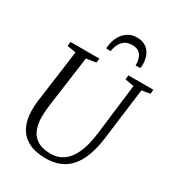

<svg xmlns="http://www.w3.org/2000/svg" viewBox="-230 -1128 1170 1276"><g transform="rotate(30 355.0 -490.0)"><path d="M643.5 -699.5 593 -306Q582 -221 558.8 -160.8Q535.5 -100.5 500.8 -63Q466 -25.5 420.5 -7.8Q375 10 319.5 10Q237.5 10 185 -17.2Q132.5 -44.5 106.5 -95Q80.5 -145.5 79 -214Q78.5 -232 79.2 -251Q80 -270 82.5 -290L138 -699.5L71 -710.5L74.5 -743H296L292 -710.5L218 -698.5L163 -296.5Q160 -272 158.8 -250.5Q157.5 -229 158 -209Q159 -156 176.8 -116.2Q194.5 -76.5 232.2 -54.8Q270 -33 332 -33Q385.5 -33 427 -62Q468.5 -91 496.2 -151.5Q524 -212 535.5 -306L583.5 -698.5L515.5 -710.5L519 -743H710.5L707 -710.5ZM443.5 -990Q477 -990 500.2 -978.5Q523.5 -967 538 -947.8Q552.5 -928.5 559.2 -903.8Q566 -879 566 -852.5Q566 -843.5 565.2 -836.8Q564.5 -830 563 -824H527Q527 -828 527.2 -832.5Q527.5 -837 527 -845Q525 -865.5 517.2 -885Q509.5 -904.5 491.8 -917.5Q474 -930.5 441 -930.5Q406 -930.5 384 -914.8Q362 -899 350.8 -874.5Q339.5 -850 336.5 -824H302Q302 -830 302.2 -835Q302.5 -840 303.5 -847Q308 -885.5 326 -918Q344 -950.5 373.8 -970.2Q403.5 -990 443.5 -990Z"/></g></svg>

Font: Merriweather 60pt Light
Style: Italic
Weight: 300
Italic angle: -7.8°
Version: Version 2.101